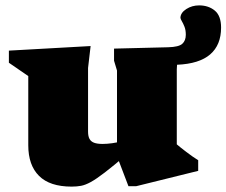

<svg xmlns="http://www.w3.org/2000/svg" viewBox="-20 -678 841 713"><path d="M307 -189.5Q307 -172.5 312.2 -162.5Q317.5 -152.5 329.2 -148Q341 -143.5 361 -143.5Q377 -143.5 396.8 -146.2Q416.5 -149 438.5 -154.5L450.5 -104Q400.5 -61.5 369.2 -37.5Q338 -13.5 317.5 -2.2Q297 9 281.2 12Q265.5 15 246 15Q165 15 125 -24.8Q85 -64.5 85 -138.5V-395.5L13 -445V-490L316.5 -507L307 -425.5ZM670 -549Q670 -566.5 665 -579Q660 -591.5 655 -599.8Q650 -608 650 -612.5Q651 -631 672 -644.5Q693 -658 719.5 -658Q754 -658 777.5 -638.8Q801 -619.5 801 -575.5Q801 -511 760.5 -476Q720 -441 637.5 -437.5L636.5 -420.5V-142Q641.5 -137.5 651 -130Q660.5 -122.5 672.2 -113.5Q684 -104.5 695.5 -96.5Q707 -88.5 716 -83V-43.5L485.5 13.5H457L414.5 -98V-416L403.5 -452.5V-497.5L604.5 -502.5Q643.5 -503.5 656.8 -515.2Q670 -527 670 -549Z"/></svg>

Font: Newsreader 9pt ExtraBold
Style: Regular
Weight: 800
Designer: Hugues Gentile
Foundry: Production Type
Version: Version 1.003